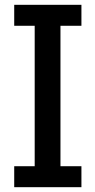

<svg xmlns="http://www.w3.org/2000/svg" viewBox="-20 -777 396 797"><path d="M39 0V-87H124V-670H39V-757H318V-670H231V-87H318V0Z"/></svg>

Font: Menbere
Style: Regular
Weight: 400
Designer: Aleme Tadesse
Foundry: Sorkin Type Co
Version: Version 1.000